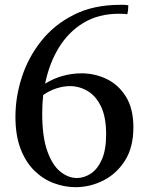

<svg xmlns="http://www.w3.org/2000/svg" viewBox="-20 -764 611 796"><path d="M293 12Q248 12 203.5 -4.5Q159 -21 123 -56Q87 -91 65.5 -146.5Q44 -202 44 -280Q44 -362 70.5 -444Q97 -526 151 -594Q205 -662 286.5 -703Q368 -744 478 -744Q482 -744 492 -744Q502 -744 512 -742Q512 -722 508 -705Q503 -706 494.5 -706.5Q486 -707 472 -707Q389 -707 326.5 -669.5Q264 -632 224 -566.5Q184 -501 167 -417Q200 -438 239 -449Q278 -460 318 -460Q373 -460 422 -436.5Q471 -413 502 -363.5Q533 -314 533 -236Q533 -153 498 -98Q463 -43 408 -15.5Q353 12 293 12ZM159 -370Q155 -333 155 -293Q155 -197 176 -138Q197 -79 230 -52.5Q263 -26 299 -26Q328 -26 356 -44Q384 -62 402 -102Q420 -142 420 -207Q420 -278 399 -322Q378 -366 343.5 -386.5Q309 -407 270 -407Q244 -407 215 -398Q186 -389 159 -370Z"/></svg>

Font: Tiro Bangla
Style: Regular
Weight: 400
Designer: Bangla: John Hudson & Fiona Ross. Latin: John Hudson.
Foundry: Tiro Typeworks Ltd.
Version: Version 1.60